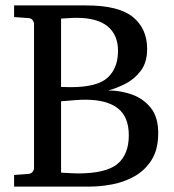

<svg xmlns="http://www.w3.org/2000/svg" viewBox="-20 -691 645 711"><path d="M565.9 -198.2Q565.9 -137.7 541.5 -98.9Q517.1 -60.1 478.3 -38.3Q439.5 -16.6 395.5 -8.3Q351.6 0 312 0H32.2V-43L85 -46.9Q95.7 -47.9 100.8 -54.7Q106 -61.5 106 -68.8V-602.1Q106 -609.4 100.8 -616.5Q95.7 -623.5 85 -624L32.2 -627.9V-670.9H299.8Q419.4 -670.9 472.2 -627.9Q524.9 -585 524.9 -509.8Q524.9 -460 501.2 -428.7Q477.5 -397.5 444.1 -380.6Q410.6 -363.8 380.9 -356Q425.8 -356 468.3 -341.1Q510.7 -326.2 538.3 -291.7Q565.9 -257.3 565.9 -198.2ZM417 -502.9Q417 -561.5 378.7 -593.3Q340.3 -625 263.2 -625Q247.6 -625 229.5 -623.5Q211.4 -622.1 206.1 -622.1V-369.1Q206.1 -369.1 220 -368.7Q233.9 -368.2 242.2 -368.2Q339.8 -368.2 378.4 -403.3Q417 -438.5 417 -502.9ZM457 -189.9Q457 -258.3 416.3 -290Q375.5 -321.8 295.9 -321.8Q279.8 -321.8 259.8 -320.3Q239.7 -318.8 224.4 -317.4Q209 -315.9 206.1 -315.9V-51.8Q206.1 -51.8 217.5 -51Q229 -50.3 243.9 -49.6Q258.8 -48.8 268.1 -48.8Q373 -48.8 415 -84Q457 -119.1 457 -189.9Z"/></svg>

Font: Abyssinica SIL
Style: Regular
Weight: 400
Designer: Victor Gaultney and Lorna Evans
Foundry: SIL International
Version: Version 2.100